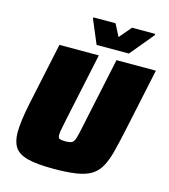

<svg xmlns="http://www.w3.org/2000/svg" viewBox="-129 -993 971 1102"><g transform="rotate(15 357.0 -441.5)"><path d="M290 8Q191 8 136.5 -6.5Q82 -21 60.5 -54Q39 -87 39 -141Q39 -206 62 -316L141 -688H375L288 -278Q281 -244 277 -223Q273 -202 273 -189Q273 -170 283 -166Q293 -162 316 -162Q342 -162 354.5 -168Q367 -174 374.5 -198.5Q382 -223 393 -278L480 -688H714L635 -316Q618 -236 603.5 -180Q589 -124 568.5 -87Q548 -50 514.5 -29.5Q481 -9 427 -0.5Q373 8 290 8ZM347 -743 288 -883 289 -891H420L457 -819L518 -891H656L655 -883L539 -743Z"/></g></svg>

Font: Saira Black
Style: Italic
Weight: 900
Italic angle: -12°
Designer: Hector Gatti with collaboration of the Omnibus-Type team
Foundry: Omnibus-Type
Version: Version 1.100; ttfautohint (v1.8.3)